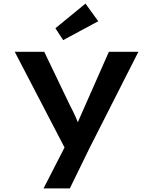

<svg xmlns="http://www.w3.org/2000/svg" viewBox="-20 -817 850 1067"><path d="M222 230 361 -41 357 38 62 -529H226L368 -233Q386 -199 401 -165.5Q416 -132 425 -102L395 -96Q406 -123 421 -157.5Q436 -192 453 -230L585 -529H749L479 3L368 230ZM331 -594 288 -660 455 -797 526 -699Z"/></svg>

Font: Lexend Giga SemiBold
Style: Regular
Weight: 600
Designer: Bonnie Shaver-Troup, Thomas Jockin
Foundry: Lexend
Version: Version 1.007